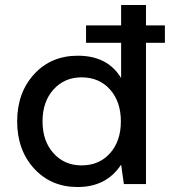

<svg xmlns="http://www.w3.org/2000/svg" viewBox="-20 -740 718 772"><path d="M326 -568V-638H467V-720H567V-638H643V-568H567V0H478L467 -78Q408 12 292 12Q185 12 117 -62.5Q49 -137 49 -252Q49 -367 117 -441.5Q185 -516 293 -516Q413 -516 467 -426V-568ZM308 -75Q379 -75 422.5 -124Q466 -173 466 -252Q466 -331 422.5 -380Q379 -429 308 -429Q239 -429 195 -380Q151 -331 151 -252Q151 -173 195 -124Q239 -75 308 -75Z"/></svg>

Font: AWOL-DM Medium
Style: Regular
Weight: 500
Designer: Colophon Foundry, Jonny Pinhorn, Mikhail Sharanda
Foundry: Colophon Foundry
Version: Version 1.000;Glyphs 3.2.3 (3260)